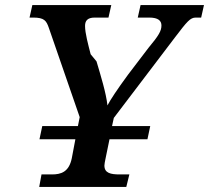

<svg xmlns="http://www.w3.org/2000/svg" viewBox="-20 -734 821 754"><path d="M488 -49H450C415 -49 390 -54 390 -84C390 -90 392 -99 395 -114L410 -187H559L570 -239H420L427 -271L667 -587C715 -650 727 -665 749 -665H770L781 -714H532L521 -665H566C602 -665 614 -652 614 -634C614 -613 604 -595 563 -546L483 -441C439 -381 414 -343 402 -320C397 -368 375 -439 359 -493L336 -521C326 -560 314 -604 314 -632C314 -651 322 -665 352 -665H406L417 -714H107L96 -665H110C154 -665 162 -653 172 -624L293 -274L286 -239H146L135 -187H276L262 -113C251 -58 219 -49 184 -49H143L134 0H476Z"/></svg>

Font: Noto Serif Semi
Style: Italic
Weight: 600
Italic angle: -12°
Designer: Monotype Design Team
Foundry: Monotype Imaging Inc.
Version: Version 1.901